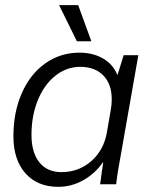

<svg xmlns="http://www.w3.org/2000/svg" viewBox="-20 -714 578 744"><path d="M32 -186Q32 -279 64.5 -353Q97 -427 155.5 -468.5Q214 -510 288 -510Q340 -510 379 -487.5Q418 -465 434 -425H436L459 -500H516L450 -124Q436 -51 430 0H368Q376 -61 380 -84H378Q347 -40 301.5 -15Q256 10 206 10Q125 10 78.5 -42.5Q32 -95 32 -186ZM394 -200 409 -287Q413 -307 413 -329Q413 -388 380.5 -421.5Q348 -455 291 -455Q238 -455 194.5 -420.5Q151 -386 126.5 -325.5Q102 -265 102 -191Q102 -123 132.5 -85Q163 -47 218 -47Q285 -47 333.5 -89.5Q382 -132 394 -200ZM209 -694H283L334 -554H278Z"/></svg>

Font: Sarabun Light
Style: Italic
Weight: 300
Italic angle: -10°
Designer: Suppakit Chalermlarp | Katatrad Co.,Ltd.
Foundry: Cadson Demak Co.,Ltd.
Version: Version 1.000; ttfautohint (v1.6)